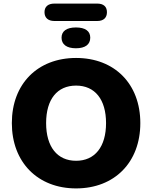

<svg xmlns="http://www.w3.org/2000/svg" viewBox="-20 -1039 847 1070"><path d="M522 -922C557 -922 576 -940 576 -971C576 -1002 557 -1019 522 -1019H283C248 -1019 228 -1002 228 -971C228 -940 248 -922 283 -922ZM403 -770C455 -770 483 -791 483 -829C483 -866 455 -886 403 -886C352 -886 323 -866 323 -829C323 -791 352 -770 403 -770ZM404 11C618 11 762 -134 762 -353C762 -572 618 -716 404 -716C190 -716 46 -572 46 -353C46 -135 190 11 404 11ZM404 -143C299 -143 237 -221 237 -353C237 -486 299 -562 404 -562C509 -562 571 -485 571 -353C571 -221 509 -143 404 -143Z"/></svg>

Font: Nunito Black
Style: Regular
Weight: 900
Designer: Vernon Adams
Foundry: Vernon Adams
Version: Version 3.602